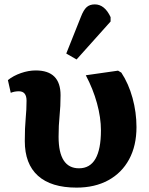

<svg xmlns="http://www.w3.org/2000/svg" viewBox="-20 -842 679 875"><path d="M329 13Q213 13 153 -41Q93 -95 93 -199Q93 -260 97 -301.5Q101 -343 101 -383Q101 -426 66 -426Q46 -426 29 -419L16 -477Q41 -497 75.5 -509Q110 -521 143 -521Q256 -521 256 -408Q256 -357 251.5 -314Q247 -271 247 -219Q247 -75 340 -75Q440 -75 440 -248Q440 -306 422 -371.5Q404 -437 371 -499L518 -520L533 -511Q566 -461 584 -395.5Q602 -330 602 -263Q602 -178 568.5 -116Q535 -54 473.5 -20.5Q412 13 329 13ZM329 -571 282 -598 349 -766Q361 -797 375 -809.5Q389 -822 412 -822Q457 -822 484 -764V-744Z"/></svg>

Font: Literata
Style: Bold
Weight: 700
Designer: Latin by Veronika Burian and Jose Scaglione. Greek by Irene Vlachou. Cyrillic by Vera Evstafieva.
Foundry: TypeTogether
Version: Version 3.103; ttfautohint (v1.8.4.7-5d5b);gftools[0.9.29]